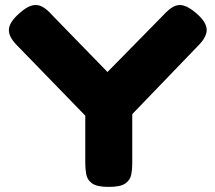

<svg xmlns="http://www.w3.org/2000/svg" viewBox="-20 -721 844 752"><path d="M749 -669Q788 -635 789.5 -606.5Q791 -578 759 -545L498 -274V-80Q498 -58 494 -37Q490 -16 471 -2.5Q452 11 406 11Q360 11 341 -2.5Q322 -16 318 -37.5Q314 -59 314 -82V-268L45 -545Q12 -579 15 -607.5Q18 -636 56 -669Q84 -694 105 -699.5Q126 -705 145 -695Q164 -685 185 -661L401 -439L619 -661Q642 -686 660.5 -695.5Q679 -705 700 -699Q721 -693 749 -669Z"/></svg>

Font: Fredoka SemiExpanded
Style: Bold
Weight: 700
Width: 6
Designer: Ben Nathan
Foundry: Milena B. Brandão, Ben Nathan
Version: Version 2.001